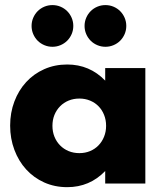

<svg xmlns="http://www.w3.org/2000/svg" viewBox="-20 -740 657 774"><path d="M20.9 -233.6Q20.9 -285.9 38 -330.9Q55 -375.9 85.5 -409.1Q115.9 -442.3 158.2 -461.1Q200.5 -480 250.9 -480Q341.4 -480 404.1 -415V-465.5H565.9V0H404.1V-50.5Q341.4 14.5 250.9 14.5Q200.5 14.5 158.2 -4.5Q115.9 -23.6 85.5 -57Q55 -90.5 38 -135.9Q20.9 -181.4 20.9 -233.6ZM191.4 -232.7Q191.4 -209.1 199.5 -188.9Q207.7 -168.6 222.3 -153.9Q236.8 -139.1 256.6 -130.9Q276.4 -122.7 300 -122.7Q323.2 -122.7 343 -130.9Q362.7 -139.1 377 -153.9Q391.4 -168.6 399.5 -188.9Q407.7 -209.1 407.7 -232.7Q407.7 -256.8 399.5 -277Q391.4 -297.3 377 -311.8Q362.7 -326.4 343 -334.5Q323.2 -342.7 300 -342.7Q276.4 -342.7 256.6 -334.5Q236.8 -326.4 222.3 -311.6Q207.7 -296.8 199.5 -276.8Q191.4 -256.8 191.4 -232.7ZM405 -551.4Q387.7 -551.4 372.3 -558Q356.8 -564.5 345.5 -575.9Q334.1 -587.3 327.5 -602.7Q320.9 -618.2 320.9 -635.5Q320.9 -652.7 327.5 -668.2Q334.1 -683.6 345.5 -695Q356.8 -706.4 372.3 -713Q387.7 -719.5 405 -719.5Q422.3 -719.5 437.7 -713Q453.2 -706.4 464.5 -695Q475.9 -683.6 482.5 -668.2Q489.1 -652.7 489.1 -635.5Q489.1 -618.2 482.5 -602.7Q475.9 -587.3 464.5 -575.9Q453.2 -564.5 437.7 -558Q422.3 -551.4 405 -551.4ZM191.4 -551.4Q174.1 -551.4 158.6 -558Q143.2 -564.5 131.8 -575.9Q120.5 -587.3 113.9 -602.7Q107.3 -618.2 107.3 -635.5Q107.3 -652.7 113.9 -668.2Q120.5 -683.6 131.8 -695Q143.2 -706.4 158.6 -713Q174.1 -719.5 191.4 -719.5Q208.6 -719.5 224.1 -713Q239.5 -706.4 250.9 -695Q262.3 -683.6 268.9 -668.2Q275.5 -652.7 275.5 -635.5Q275.5 -618.2 268.9 -602.7Q262.3 -587.3 250.9 -575.9Q239.5 -564.5 224.1 -558Q208.6 -551.4 191.4 -551.4Z"/></svg>

Font: Spartan ExtBd
Style: Regular
Weight: 800
Designer: Matt Bailey, Mirko Velimirovic
Foundry: Matt Bailey
Version: Version 1.005